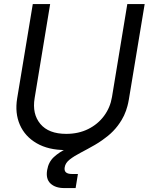

<svg xmlns="http://www.w3.org/2000/svg" viewBox="-20 -748 752 972"><path d="M312 11.7Q225.1 11.7 165.8 -22.7Q106.4 -57.1 80.6 -116.2Q54.7 -175.3 66.9 -250L146 -727.5H233.9L155.3 -251Q142.1 -171.4 184.1 -120.8Q226.1 -70.3 315.4 -70.3Q377.4 -70.3 426.5 -94.7Q475.6 -119.1 506.8 -161.4Q538.1 -203.6 546.9 -256.8L624.5 -727.5H712.4L632.3 -244.1Q620.1 -169.4 576.2 -111.6Q532.2 -53.7 464.4 -21Q396.5 11.7 312 11.7ZM305.2 204.1Q260.3 204.1 235.6 180.9Q210.9 157.7 218.8 112.3Q225.6 72.3 252.7 47.1Q279.8 22 319.1 3.4Q358.4 -15.1 402.1 -33.9Q445.8 -52.7 486.6 -78.6Q527.3 -104.5 556.9 -144.8Q586.4 -185.1 596.7 -247.1L632.3 -244.1Q622.1 -183.6 595.5 -140.1Q568.8 -96.7 533.4 -66.4Q498 -36.1 460.2 -14.4Q422.4 7.3 388.9 24.7Q355.5 42 333.3 59.3Q311 76.7 307.6 98.6Q301.3 132.8 344.2 132.8H374.5L362.8 204.1Z"/></svg>

Font: Inter Display
Style: Italic
Weight: 400
Italic angle: -9.39999°
Designer: Rasmus Andersson
Foundry: rsms
Version: Version 4.000;git-a52131595